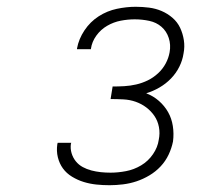

<svg xmlns="http://www.w3.org/2000/svg" viewBox="-20 -863 640 566"><path d="M303 -317Q283 -317 264 -319Q245 -321 227 -326.5Q209 -332 192.5 -342Q176 -352 165.5 -366.5Q155 -381 150.5 -399.5Q146 -418 149 -438L150 -442H190L189 -439Q187 -425 191 -411.5Q195 -398 203.5 -387.5Q212 -377 224 -370.5Q236 -364 249.5 -360.5Q263 -357 277 -355.5Q291 -354 306 -354Q328 -354 351.5 -358.5Q375 -363 396 -375.5Q417 -388 431 -408.5Q445 -429 448 -451Q452 -470 448.5 -488.5Q445 -507 435 -521.5Q425 -536 411 -546.5Q397 -557 380 -563Q363 -569 344 -570Q325 -571 306 -571L312 -608Q329 -608 346.5 -609Q364 -610 381.5 -614Q399 -618 415.5 -626Q432 -634 446 -647Q460 -660 468.5 -676Q477 -692 480 -709Q484 -731 477.5 -751Q471 -771 456 -784Q441 -797 420 -801.5Q399 -806 377 -806Q357 -806 336 -802Q315 -798 296 -787Q277 -776 264 -758Q251 -740 248 -719V-718H207V-720Q212 -748 229 -773.5Q246 -799 271 -815Q296 -831 324.5 -837Q353 -843 380 -843Q400 -843 419.5 -840.5Q439 -838 456.5 -830.5Q474 -823 488.5 -810.5Q503 -798 511 -781Q519 -764 522 -744.5Q525 -725 521 -705Q518 -685 508.5 -666Q499 -647 484 -631.5Q469 -616 450 -605Q431 -594 411 -588Q432 -580 448.5 -565.5Q465 -551 475.5 -532.5Q486 -514 489.5 -491.5Q493 -469 490 -446Q486 -426 477 -407Q468 -388 453.5 -372.5Q439 -357 420.5 -346Q402 -335 382.5 -328.5Q363 -322 342.5 -319.5Q322 -317 303 -317Z"/></svg>

Font: Iosevka XLt Ex Obl
Style: Regular
Weight: 200
Width: 7
Italic angle: -9°
Monospace: yes
Designer: Belleve Invis
Foundry: Belleve Invis
Version: Version 32.5.0; ttfautohint (v1.8.4)